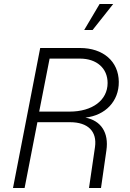

<svg xmlns="http://www.w3.org/2000/svg" viewBox="-20 -940 651 960"><path d="M45 0H103L167 -329H330C420 -329 466 -283 455 -205L425 0H485L512 -188C525 -277 485 -337 407 -352C507 -363 575 -434 574 -531C573 -633 496 -700 380 -700H181ZM328 -382H176L228 -647H380C463 -647 518 -599 518 -525C518 -439 442 -382 328 -382ZM401 -790H443L546 -920H478Z"/></svg>

Font: Uncut Sans Light Italic
Style: Regular
Weight: 300
Italic angle: -11°
Designer: Kasper Nordkvist
Foundry: UNCUT.wtf
Version: Version 1.304;Glyphs 3.2 (3246)